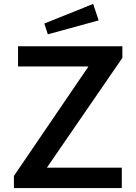

<svg xmlns="http://www.w3.org/2000/svg" viewBox="-20 -959 693 979"><path d="M455 -939 206 -839 224 -784 483 -855ZM51 0H601V-104H219L604 -664V-723H72V-620H431L51 -62Z"/></svg>

Font: United Sans SemiBold
Style: Regular
Weight: 600
Designer: Pablo Impallari, Rodrigo Fuenzalida (Modified by Dan O. Williams)
Version: Version 1.000;PS 001.000;hotconv 1.0.88;makeotf.lib2.5.64775